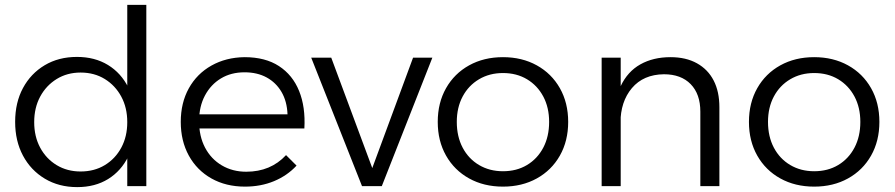

<svg xmlns="http://www.w3.org/2000/svg" viewBox="-20 -762 3662 786"><path d="M295 -529Q368 -529 422 -496Q476 -463 505.5 -403.5Q535 -344 534 -263Q535 -182 505.5 -122Q476 -62 422.5 -29Q369 4 296 4Q221 4 163.5 -30.5Q106 -65 74 -125Q42 -185 42 -263Q42 -342 74 -401.5Q106 -461 163 -495Q220 -529 295 -529ZM310 -465Q255 -465 212 -438.5Q169 -412 144.5 -366.5Q120 -321 120 -262Q120 -203 144.5 -157.5Q169 -112 212 -86Q255 -60 310 -60Q366 -60 409 -86Q452 -112 476.5 -157.5Q501 -203 501 -262Q501 -321 476.5 -366.5Q452 -412 409 -438.5Q366 -465 310 -465ZM501 -742H579V0H501Z M1157 -294Q1155 -347 1132.5 -385.5Q1110 -424 1071.5 -445Q1033 -466 981 -466Q926 -466 884.5 -441Q843 -416 819 -371Q795 -326 795 -266Q795 -204 819.5 -157.5Q844 -111 888 -85Q932 -59 988 -59Q1088 -59 1151 -127L1194 -84Q1156 -43 1102 -20.5Q1048 2 983 2Q905 2 845.5 -31.5Q786 -65 753 -125Q720 -185 720 -263Q720 -341 753 -400.5Q786 -460 845.5 -493.5Q905 -527 981 -528Q1066 -528 1122 -491.5Q1178 -455 1204.5 -389.5Q1231 -324 1226 -236H781V-294Z M1254 -526H1336L1504 -74L1671 -526H1750L1543 0H1462Z M2039 -528Q2117 -528 2177.5 -494.5Q2238 -461 2272 -401Q2306 -341 2306 -263Q2306 -185 2272 -125Q2238 -65 2177.5 -31.5Q2117 2 2039 2Q1961 2 1900.5 -31.5Q1840 -65 1806 -125Q1772 -185 1772 -263Q1772 -341 1806 -401Q1840 -461 1900.5 -494.5Q1961 -528 2039 -528ZM2039 -463Q1984 -463 1941 -437.5Q1898 -412 1874 -367Q1850 -322 1850 -263Q1850 -203 1874 -157.5Q1898 -112 1941 -86.5Q1984 -61 2039 -61Q2095 -61 2137.5 -86.5Q2180 -112 2204 -157.5Q2228 -203 2228 -263Q2228 -322 2204 -367Q2180 -412 2137.5 -437.5Q2095 -463 2039 -463Z M2847 -305Q2847 -377 2807.5 -417.5Q2768 -458 2698 -458Q2614 -457 2567 -401.5Q2520 -346 2520 -258H2493Q2493 -350 2521 -409.5Q2549 -469 2601.5 -498.5Q2654 -528 2725 -528Q2788 -528 2833 -503Q2878 -478 2901.5 -432.5Q2925 -387 2925 -323V0H2847ZM2443 -526H2521V0H2443Z M3313 -528Q3391 -528 3451.5 -494.5Q3512 -461 3546 -401Q3580 -341 3580 -263Q3580 -185 3546 -125Q3512 -65 3451.5 -31.5Q3391 2 3313 2Q3235 2 3174.5 -31.5Q3114 -65 3080 -125Q3046 -185 3046 -263Q3046 -341 3080 -401Q3114 -461 3174.5 -494.5Q3235 -528 3313 -528ZM3313 -463Q3258 -463 3215 -437.5Q3172 -412 3148 -367Q3124 -322 3124 -263Q3124 -203 3148 -157.5Q3172 -112 3215 -86.5Q3258 -61 3313 -61Q3369 -61 3411.5 -86.5Q3454 -112 3478 -157.5Q3502 -203 3502 -263Q3502 -322 3478 -367Q3454 -412 3411.5 -437.5Q3369 -463 3313 -463Z"/></svg>

Font: Alexandria Light
Style: Regular
Weight: 300
Designer: Mohamed Gaber
Foundry: Kief Type Foundry
Version: Version 5.100